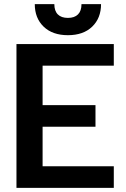

<svg xmlns="http://www.w3.org/2000/svg" viewBox="-20 -913 613 933"><path d="M149 -893H244Q244 -860 261 -843Q278 -826 310 -826Q342 -826 359 -843Q376 -860 376 -893H471Q471 -825 428 -783.5Q385 -742 310 -742Q235 -742 192 -783.5Q149 -825 149 -893ZM60 -699H533V-594H187V-402H444V-297H187V-105H533V0H60Z"/></svg>

Font: Prompt Medium
Style: Regular
Weight: 500
Designer: Katatrad Team
Foundry: CadsonDemak
Version: Version 1.001